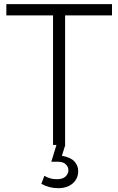

<svg xmlns="http://www.w3.org/2000/svg" viewBox="-20 -720 588 954"><path d="M268.5 215Q225 215 185.5 193.5L200.5 153.5Q228 170.5 262.5 170.5Q292.5 170.5 306.2 156.5Q320 142.5 320 125.5Q320 110 307.2 96.8Q294.5 83.5 265.5 83.5H235L260.5 0H243.5V-643.5H11.5V-699.5H536.5V-643.5H303.5V-0.5L304.5 0L287.5 54Q330.5 61.5 349.5 82Q368.5 102.5 368.5 130Q368.5 167.5 341.5 191.2Q314.5 215 268.5 215Z"/></svg>

Font: Argentum Novus Light
Style: Regular
Weight: 300
Designer: Julieta Ulanovsky (font) & Cristiano Sobral (main changes)
Foundry: Julieta Ulanovsky (font) & Cristiano Sobral (main changes)
Version: Version 3.00;November 27, 2020;FontCreator 13.0.0.2655 64-bi